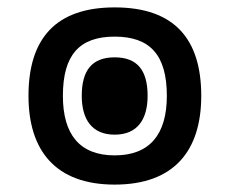

<svg xmlns="http://www.w3.org/2000/svg" viewBox="-20 -487 621 519"><path d="M290 12C451 12 524 -80 524 -228C524 -382 451 -467 290 -467C130 -467 57 -382 57 -228C57 -80 130 12 290 12ZM290 -67C195 -67 150 -124 150 -228C150 -339 195 -388 290 -388C385 -388 431 -339 431 -228C431 -124 385 -67 290 -67ZM290 -123C352 -123 379 -165 379 -228C379 -296 352 -332 290 -332C228 -332 201 -296 201 -228C201 -165 228 -123 290 -123Z"/></svg>

Font: Noto Sans Thai SemCond SemBd
Style: Regular
Weight: 600
Width: 4
Designer: Monotype Design Team
Foundry: Monotype Imaging Inc.
Version: Version 2.002